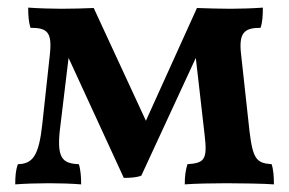

<svg xmlns="http://www.w3.org/2000/svg" viewBox="-20 -481 758 504"><path d="M693 -50C654 -53 644 -62 635 -136L613 -337C606 -395 621 -408 664 -408C669 -423 670 -440 670 -461C643 -459 608 -458 585 -458C563 -458 520 -459 497 -460L363 -164L226 -460C208 -459 164 -458 142 -458C119 -458 82 -459 54 -461C54 -442 55 -424 60 -408C104 -408 117 -397 111 -339L91 -155C82 -72 66 -51 27 -50C21 -34 20 -17 20 3C44 1 83 0 109 0C136 0 170 1 193 3C193 -15 192 -34 187 -50C142 -52 127 -66 139 -155L160 -329L305 -14C321 -14 339 -15 351 -20L494 -329L517 -128C525 -62 517 -53 472 -50C467 -33 465 -19 465 3C489 1 540 0 574 0C604 0 678 1 699 3C699 -16 698 -35 693 -50Z"/></svg>

Font: Vollkorn Semibold
Style: Regular
Weight: 600
Designer: Friedrich Althausen
Foundry: Friedrich Althausen
Version: Version 4.015;PS 004.015;hotconv 1.0.88;makeotf.lib2.5.64775